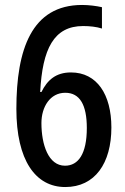

<svg xmlns="http://www.w3.org/2000/svg" viewBox="-20 -744 504 774"><path d="M243 10C363 10 429 -86 429 -230C429 -363 371 -452 266 -452C206 -452 171 -422 147 -373H142C151 -547 197 -639 315 -639C342 -639 369 -636 391 -629V-715C369 -720 338 -724 311 -724C107 -724 46 -544 46 -305C46 -98 123 10 243 10ZM242 -76C175 -76 147 -161 147 -248C147 -313 182 -370 243 -370C302 -370 330 -321 330 -228C330 -124 296 -76 242 -76Z"/></svg>

Font: Noto Sans Devanagari Condensed Medium
Style: Regular
Weight: 500
Width: 3
Designer: Jelle Bosma - Monotype Design Team
Foundry: Monotype Imaging Inc.
Version: Version 2.004